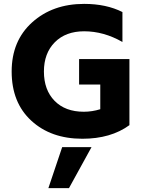

<svg xmlns="http://www.w3.org/2000/svg" viewBox="-20 -706 746 988"><path d="M646 -62Q550 8 404 8Q242 8 141 -85Q40 -178 40 -338Q40 -496 145.5 -591Q251 -686 413 -686Q527 -686 610 -644V-490Q514 -545 413 -545Q318 -545 262 -488.5Q206 -432 206 -338Q206 -243 261 -187Q316 -131 411 -131Q454 -131 496 -144V-271H387V-402H646ZM335 262H229L300 51H451Z"/></svg>

Font: Hind Guntur
Style: Bold
Weight: 700
Designer: Manushi Parikh, Hitesh Malaviya
Foundry: Indian Type Foundry
Version: Version 1.002;PS 1.0;hotconv 1.0.86;makeotf.lib2.5.63406; tt